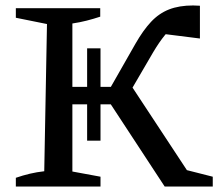

<svg xmlns="http://www.w3.org/2000/svg" viewBox="-20 -683 807 703"><path d="M38 0V-32Q64 -41 89.5 -47Q115 -53 142 -56L152 -595L38 -618V-653H347V-622Q323 -614 297.5 -607.5Q272 -601 245 -597V-55L348 -36V0ZM201 -301V-365H406V-301ZM299 -168V-506H348V-168ZM583 0 366 -331 447 -390 692 -18 629 -69 759 -36V0ZM436 -312 366 -330 476 -523Q504 -572 533 -603Q562 -634 599 -648.5Q636 -663 687 -663Q693 -663 699.5 -662.5Q706 -662 712 -662V-542L569 -560L622 -592Q604 -579 583.5 -554Q563 -529 541 -492Z"/></svg>

Font: Piazzolla 24pt Medium
Style: Regular
Weight: 500
Designer: Juan Pablo del Peral
Foundry: Huerta Tipografica
Version: Version 2.005